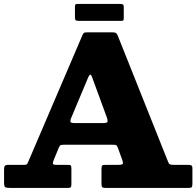

<svg xmlns="http://www.w3.org/2000/svg" viewBox="-20 -924 966 944"><path d="M348.5 -837.5Q348.5 -827 352.5 -824.2Q356.5 -821.5 366 -821.5H577.5Q585.5 -821.5 587 -825Q588.5 -828.5 588.5 -836.5V-889Q588.5 -899 584.8 -901.8Q581 -904.5 571.5 -904.5H358.5Q352 -904.5 350.2 -901.2Q348.5 -898 348.5 -891ZM413 -542Q418 -554 422.8 -556.8Q427.5 -559.5 433.5 -542.5L505 -347.5Q509.5 -335.5 509 -327.2Q508.5 -319 489.5 -319H344.5Q326 -319 326 -327.5Q326 -336 331 -346.5ZM0 -26.5Q0 -7 5.8 -3.5Q11.5 0 31 0H312Q323.5 0 327.2 -2.8Q331 -5.5 331 -18V-94.5Q331 -106 328.5 -109.8Q326 -113.5 315 -113.5H256.5Q242.5 -113.5 240.5 -118.5Q238.5 -123.5 243.5 -135.5L269 -198Q274 -209.5 279.8 -211Q285.5 -212.5 301 -212.5H533Q550 -212.5 553.2 -208.8Q556.5 -205 561 -193.5L581.5 -136.5Q586.5 -124 583.5 -118.8Q580.5 -113.5 561.5 -113.5H499.5Q486.5 -113.5 482.8 -110.2Q479 -107 479 -93.5V-22Q479 -8.5 482.2 -4.2Q485.5 0 499 0H905Q919 0 922.5 -3.5Q926 -7 926 -21V-95Q926 -108.5 920.5 -111Q915 -113.5 902.5 -113.5H833Q813 -113.5 809.8 -121Q806.5 -128.5 801 -142L559.5 -747.5Q555.5 -757.5 551 -761.2Q546.5 -765 532 -765H411.5Q398 -765 394 -763.2Q390 -761.5 385.5 -751.5L120.5 -132.5Q117 -124 114.2 -118.8Q111.5 -113.5 98 -113.5H20.5Q8 -113.5 4 -108.5Q0 -103.5 0 -92Z"/></svg>

Font: Besley ExtraBold
Style: Regular
Weight: 800
Designer: Owen Earl
Foundry: indestructible type*
Version: Version 2.001